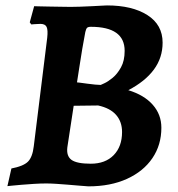

<svg xmlns="http://www.w3.org/2000/svg" viewBox="-20 -666 645 697"><path d="M147.9 0Q127.7 0 103.2 1.5Q78.7 3.1 56.9 4.9Q35 6.6 21 8.2Q6.9 9.7 6.9 9.7L21.4 -54.4Q64.4 -62.5 81.2 -78.9Q98 -95.3 102.6 -135.1L151.4 -528.9Q154.5 -556.9 149.3 -568.1Q144 -579.3 126.5 -579.3Q118 -579.3 105.8 -578.3Q93.6 -577.3 93.6 -577.3L88 -584.9L104 -643.5Q104 -643.5 119.5 -643Q135 -642.5 157.6 -642.2Q180.2 -642 202 -641.5Q223.9 -641 236.4 -641Q249 -641 270.8 -641.7Q292.7 -642.4 315.3 -643.6Q337.9 -644.9 353.2 -645.6Q368.5 -646.3 368.5 -646.3Q460 -646.3 515.1 -611.2Q570.3 -576.1 570.3 -511.2Q570.3 -456.3 538.6 -413.4Q506.9 -370.5 445.8 -338.6Q503.4 -321 534.6 -285.6Q565.8 -250.2 565.8 -202.3Q565.8 -139.7 533.2 -91.8Q500.6 -43.9 441 -16.7Q381.3 10.5 300.8 10.5Q287.9 9.5 268.3 8Q248.8 6.5 226.8 4.5Q204.9 2.5 183.8 1.3Q162.8 0 147.9 0ZM247.5 -282 224.5 -131.4Q220.5 -99.2 239.9 -85.4Q259.3 -71.7 309.5 -71.7Q362.3 -71.7 392.7 -102.8Q423.1 -134 423.1 -186.8Q423.1 -224 401.5 -248.8Q380 -273.5 336.3 -283.1ZM259.5 -367Q259.5 -367 270.4 -365.8Q281.4 -364.6 296.4 -362.3Q311.5 -360.1 325.3 -358.9Q339.2 -357.7 345.6 -357.7Q345.6 -357.7 358.8 -363.7Q372.1 -369.7 389 -383.6Q406 -397.6 419.2 -421.5Q432.5 -445.4 432.5 -481.5Q432.5 -568.7 309.8 -568.7Q299.8 -568.7 296 -564.9Q292.3 -561 289.7 -549.7Q284.2 -521.7 278.6 -488.3Q273.1 -455 268.2 -423.1Q263.3 -391.2 259.5 -367Z"/></svg>

Font: Alegreya
Style: Italic
Weight: 400
Italic angle: -7°
Designer: Juan Pablo del Peral
Foundry: Huerta Tipografica
Version: Version 2.009